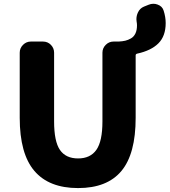

<svg xmlns="http://www.w3.org/2000/svg" viewBox="-20 -959 877 993"><path d="M686.5 -847.7Q685.5 -853.5 685.5 -859.4Q685.5 -877.9 693.4 -894.5Q703.1 -916 724.6 -924.8L749 -934.6Q760.7 -939.5 773.4 -939.5Q784.2 -939.5 794.9 -935.5Q819.3 -926.8 826.2 -904.3Q836.9 -871.1 836.9 -839.8Q836.9 -772.5 799.3 -734.9Q761.7 -697.3 689.5 -681.6Q681.6 -679.7 681.6 -672.9V-349.6Q681.6 -163.1 607.9 -74.7Q534.2 13.7 383.8 13.7Q233.4 13.7 157.7 -75.2Q82 -164.1 82 -349.6V-686.5Q82 -710 99.1 -727.1Q116.2 -744.1 139.6 -744.1H202.1Q226.6 -744.1 243.2 -727.1Q259.8 -710 259.8 -686.5V-331.1Q259.8 -227.5 290 -183.6Q320.3 -139.6 383.8 -139.6Q447.3 -139.6 478.5 -184.1Q509.8 -228.5 509.8 -331.1V-686.5Q509.8 -710 526.9 -727.1Q543.9 -744.1 567.4 -744.1H593.8Q613.3 -745.1 627.9 -748.5Q642.6 -752 657.2 -760.3Q671.9 -768.6 680.2 -785.6Q688.5 -802.7 688.5 -828.1Q688.5 -837.9 686.5 -847.7Z"/></svg>

Font: Gen Jyuu Gothic Heavy
Style: Bold
Weight: 900
Designer: [Source Han Sans]
Ryoko NISHIZUKA  (kana & ideographs); Paul D. Hunt (Latin, Greek & Cyrillic); Wenlong ZHANG  (bopomofo
Version: Version 1.002.20150607